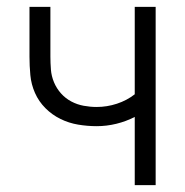

<svg xmlns="http://www.w3.org/2000/svg" viewBox="-20 -540 540 560"><path d="M373 0V-199Q348 -186 319.5 -179Q291 -172 262 -172Q235 -172 208 -176.5Q181 -181 156.5 -193Q132 -205 112.5 -224.5Q93 -244 82 -269Q71 -294 68.5 -321Q66 -348 66 -375V-520H127V-375Q127 -356 128.5 -337Q130 -318 137.5 -300Q145 -282 158 -267.5Q171 -253 188 -244Q205 -235 224 -231.5Q243 -228 262 -228Q292 -228 321 -237.5Q350 -247 373 -265V-520H434V0Z"/></svg>

Font: Iosevka Fixed SS04 Light
Style: Regular
Weight: 300
Monospace: yes
Designer: Belleve Invis
Foundry: Belleve Invis
Version: Version 32.5.0